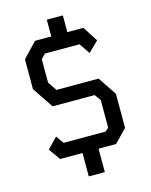

<svg xmlns="http://www.w3.org/2000/svg" viewBox="-136 -883 871 1109"><g transform="rotate(-15 300.0 -328.5)"><path d="M415 -85H164L131 -131L71 -69L120 0H254V140H350V0H455L529 -77V-280L455 -391H203L167 -444V-584L193 -611H400L443 -547L504 -607L446 -697H350V-797H254V-697H157L73 -609V-430L157 -305H408L435 -268V-103Z"/></g></svg>

Font: Kode Mono Medium
Style: Regular
Weight: 500
Monospace: yes
Designer: Isa Ozler
Foundry: Kadena LLC
Version: Version 1.206;gftools[0.9.28]